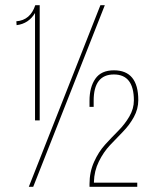

<svg xmlns="http://www.w3.org/2000/svg" viewBox="-20 -720 592 740"><path d="M115 -256V-670Q91 -629 44 -623L43 -638Q97 -642 116 -700H133V-256ZM367 -700H384L108 0H91ZM419 -449Q513 -449 513 -334Q513 -300 496 -269Q479 -238 454 -212.5Q429 -187 404 -160.5Q379 -134 361 -97.5Q343 -61 342 -19V-16H509V0H325V-11Q325 -57 342.5 -96Q360 -135 385 -162.5Q410 -190 435.5 -215.5Q461 -241 478.5 -271Q496 -301 496 -333Q496 -433 419 -433Q341 -433 341 -332V-308H325V-332Q325 -384 347.5 -416.5Q370 -449 419 -449Z"/></svg>

Font: Bebas Neue Light
Style: Regular
Weight: 300
Designer: Ryoichi Tsunekawa
Foundry: Ryoichi Tsunekawa
Version: Version 001.003; ttfautohint (v1.5.65-e2d9)